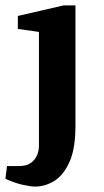

<svg xmlns="http://www.w3.org/2000/svg" viewBox="-34 -522 384 710"><path d="M96 168Q79 168 48.5 161Q18 154 -14 139L-8 92H37Q64 92 80 80.5Q96 69 103 52Q110 35 110 19V-404L32 -415V-463L201 -502H245V-56Q245 29 222.5 78Q200 127 166 147.5Q132 168 96 168Z"/></svg>

Font: Manuale
Style: Bold
Weight: 700
Version: Version 1.002